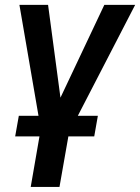

<svg xmlns="http://www.w3.org/2000/svg" viewBox="-20 -548 563 772"><path d="M373.5 -82.5H293L523.4 -528.3H399.4L223.1 -155.3L173.3 -528.3H58.1L134.8 -82.5H55.7L41 0.5H138.7L103.5 203.6H219.2L254.9 0.5H358.9Z"/></svg>

Font: Roboto Medium
Style: Italic
Weight: 500
Italic angle: -12°
Designer: Google
Version: Version 2.137; 2017